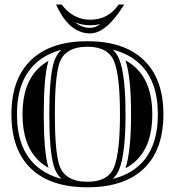

<svg xmlns="http://www.w3.org/2000/svg" viewBox="-20 -798 755 829"><path d="M222.2 -778.3H246.1Q296.1 -712.9 369.1 -712.9Q447.8 -712.9 492.2 -778.3H516.1Q439.5 -653.8 369.1 -653.8Q278.3 -653.8 222.2 -778.3ZM414.1 -694.1Q392.8 -689 369.1 -689Q334.5 -689 304.2 -701.7Q333.7 -677.7 369.1 -677.7Q390.4 -677.7 414.1 -694.1ZM211.4 -84Q192.9 -149.2 192.9 -304.7Q192.9 -460.2 211.4 -525.4Q221.4 -560.8 245.1 -583Q176.3 -564.9 131.3 -522Q53.2 -447.8 53.2 -304.7Q53.2 -161.1 130.6 -87.2Q175.8 -43.9 245.4 -25.9Q221.4 -48.3 211.4 -84ZM466.8 -583.7Q484.6 -566.9 494.4 -543.2Q522 -476.1 522 -304.7Q522 -133.3 494.4 -66.2Q484.6 -42.2 466.6 -25.4Q538.3 -43.2 584.5 -87.4Q661.6 -160.9 661.6 -304.7Q661.6 -447.8 583.5 -522Q537.6 -565.9 466.8 -583.7ZM188.2 -77.6 189.7 -73.2Q166 -86.4 147 -104.5Q77.1 -171.4 77.1 -304.7Q77.1 -437.5 147.7 -504.6Q166.3 -522.5 189.5 -535.4L188.2 -531.7Q168.9 -463.4 168.9 -304.7Q168.9 -146 188.2 -77.6ZM521.7 -71.5Q545.9 -145 545.9 -304.7Q545.9 -463.9 522 -537.4Q547.1 -523.7 567.1 -504.6Q637.7 -437.5 637.7 -304.7Q637.7 -171.1 568.1 -104.7Q547.6 -85.2 521.7 -71.5ZM357.4 10.7Q198.2 10.7 113.8 -70.1Q29.3 -150.9 29.3 -304.7Q29.3 -458 114.7 -539.3Q199.5 -620.1 357.4 -620.1Q515.1 -620.1 600.1 -539.3Q685.5 -458 685.5 -304.7Q685.5 -150.9 601.1 -70.1Q516.1 10.7 357.4 10.7ZM357.4 -13.2Q446.5 -13.2 472.2 -75.2Q498 -138.4 498 -304.7Q498 -471.4 472.2 -534.2Q446.5 -596.2 357.4 -596.2Q256.3 -596.2 234.4 -518.8Q216.8 -456.8 216.8 -304.7Q216.8 -152.6 234.4 -90.6Q256.3 -13.2 357.4 -13.2Z"/></svg>

Font: itsadzokeS01
Style: Regular
Weight: 600
Width: 6
Version: Version 0.46